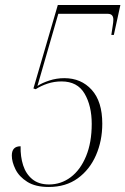

<svg xmlns="http://www.w3.org/2000/svg" viewBox="-20 -734 499 764"><path d="M174 10Q121 10 88.5 -10.5Q56 -31 41.5 -60.5Q27 -90 27 -115Q27 -152 62 -152Q61 -111 72 -76.5Q83 -42 108.5 -21Q134 0 175 0Q223 0 261.5 -29Q300 -58 322.5 -112.5Q345 -167 345 -241Q345 -313 316.5 -361.5Q288 -410 225 -410Q196 -410 170 -401.5Q144 -393 122 -379L113 -382L210 -714H459L433 -595H423Q426 -617 428.5 -631.5Q431 -646 431 -656Q431 -679 409 -679H212L129 -392Q147 -404 176 -413.5Q205 -423 236 -423Q303 -423 345 -376.5Q387 -330 387 -242Q387 -174 362 -116.5Q337 -59 289.5 -24.5Q242 10 174 10Z"/></svg>

Font: Noto Serif Display Condensed ExtraLight
Style: Italic
Weight: 200
Width: 3
Italic angle: -12°
Designer: Monotype Design Team
Foundry: Monotype Imaging Inc.
Version: Version 2.009